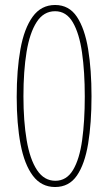

<svg xmlns="http://www.w3.org/2000/svg" viewBox="-20 -744 434 770"><path d="M347 -358Q347 -250 333.5 -168Q320 -86 288.5 -40Q257 6 201 6Q146 6 112 -39Q78 -84 62.5 -165.5Q47 -247 47 -355Q47 -464 62 -547Q77 -630 111 -677Q145 -724 201 -724Q257 -724 288.5 -676.5Q320 -629 333.5 -546.5Q347 -464 347 -358ZM74 -358Q74 -258 87 -181.5Q100 -105 128.5 -62Q157 -19 202 -19Q247 -19 273 -62.5Q299 -106 309.5 -182.5Q320 -259 320 -357Q320 -456 309 -533Q298 -610 272 -654.5Q246 -699 201 -699Q155 -699 127 -655.5Q99 -612 86.5 -535.5Q74 -459 74 -358Z"/></svg>

Font: Noto Sans ExtraCondensed Thin
Style: Regular
Weight: 100
Width: 2
Designer: Monotype Design Team
Foundry: Monotype Imaging Inc.
Version: Version 2.013; ttfautohint (v1.8.4.7-5d5b)